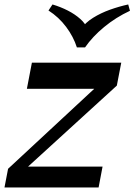

<svg xmlns="http://www.w3.org/2000/svg" viewBox="-34 -827 594 847"><path d="M-14.2 0 1.6 -82.4 406.3 -458.1 422.6 -435.2H84.6L106.7 -550.5H500.9L481.4 -449.4L63.3 -67.9L55.4 -91.9H418.4L401 0ZM531.6 -807.3 539.3 -779.4Q476.9 -750.4 425.3 -707.7Q373.6 -665 341.1 -617.8H305.2Q290.1 -665.1 257.8 -708.3Q225.5 -751.5 179.9 -780.7L197.6 -807.3Q233.3 -796.7 265 -780.5Q296.7 -764.3 319.9 -743.6Q343.2 -723 351.9 -699.3H323.2Q342.8 -727.4 376.7 -748.5Q410.5 -769.6 451.2 -784.2Q491.9 -798.7 531.6 -807.3Z"/></svg>

Font: Savate ExtraLight
Style: Italic
Weight: 200
Italic angle: -11°
Designer: Max Esnée
Foundry: Plomb Type
Version: Version 2.000